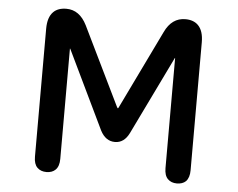

<svg xmlns="http://www.w3.org/2000/svg" viewBox="-53 -796 1106 893"><g transform="rotate(5 500.0 -349.5)"><path d="M253.9 -549.8Q253.9 -548.8 253.9 -545.9V-34.2Q253.9 0 237.3 16.6Q221.7 32.2 194.8 32.2Q168 32.2 151.9 16.1Q135.7 0 135.7 -34.2V-631.8Q135.7 -685.5 161.1 -710.9Q182.6 -732.4 221.7 -732.4Q283.2 -732.4 317.4 -664.1L496.1 -296.9L499 -293L500 -292Q502 -292 503.9 -296.9L681.6 -664.1Q713.9 -732.4 777.3 -732.4Q815.4 -732.4 836.9 -710.9Q862.3 -685.5 862.3 -631.8V-34.2Q862.3 0 845.7 17.6Q830.1 32.2 803.7 32.2Q777.3 32.2 761.2 16.1Q745.1 0 745.1 -34.2V-544.9Q745.1 -547.9 745.1 -548.8Q743.2 -547.9 742.2 -544.9L566.4 -182.6Q543 -134.8 500 -134.8Q456.1 -134.8 431.6 -182.6L256.8 -545.9Q255.9 -548.8 253.9 -549.8ZM252.9 -551.8Z"/></g></svg>

Font: FakePearl
Style: SemiBold
Weight: 400
Version: Version 1.2